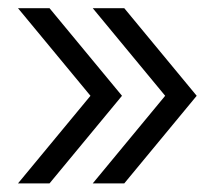

<svg xmlns="http://www.w3.org/2000/svg" viewBox="-20 -500 502 458"><path d="M195.8 -271.5 22.9 -480.5H98.1L271 -271.5L98.1 -62.5H22.9ZM374 -271.5 201.2 -480.5H276.4L449.2 -271.5L276.4 -62.5H201.2Z"/></svg>

Font: Decalotype Light
Style: Regular
Weight: 300
Designer: Alfredo Marco Pradil
Foundry: Alfredo Marco Pradil
Version: Version 1.0